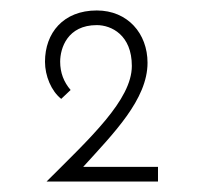

<svg xmlns="http://www.w3.org/2000/svg" viewBox="-20 -722 384 367"><path d="M139 -403C197 -467 262 -532 262 -602C262 -658 224 -702 165 -702C101 -702 66 -659 66 -604C66 -577 78 -548 97 -533L115 -550C102 -565 95 -583 95 -604C95 -630 109 -674 165 -674C193 -674 232 -655 232 -596C232 -531 152 -458 69 -375H282V-403H139Z"/></svg>

Font: Josefin Sans
Style: Regular
Weight: 400
Designer: Santiago Orozco
Foundry: Typemade
Version: 1.000